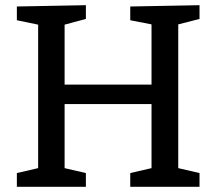

<svg xmlns="http://www.w3.org/2000/svg" viewBox="-20 -720 833 740"><path d="M749 -700V-647L667 -626V-72L749 -53V0H482V-53L564 -72V-319H229V-72L311 -53V0H45V-53L127 -72V-625L45 -642V-695L311 -700V-647L229 -625V-394H564V-626L482 -642V-695Z"/></svg>

Font: Bitter Pro Medium
Style: Regular
Weight: 500
Designer: Sol Matas, and Bitter project Authors
Foundry: Sol Matas
Version: Version 1.010